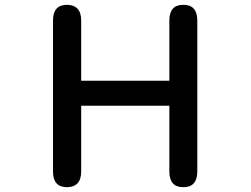

<svg xmlns="http://www.w3.org/2000/svg" viewBox="-20 -749 1040 797"><path d="M200 -37V-664Q200 -729 258 -729Q287 -729 302 -712.5Q317 -696 317 -664V-414H683V-664Q683 -729 741 -729Q799 -729 799 -664V-37Q799 28 741 28Q683 28 683 -37V-310H317V-37Q317 -5 302 11.5Q287 28 258 28Q200 28 200 -37Z"/></svg>

Font: 寒蝉全圆体 Bold
Style: Regular
Weight: 700
Designer: Warren2060
      Designed by Motoya company      

      [Varela Round]
      Joe Prince(Latin component); Avraham Cornf
Foundry: ChillType
Version: Version 3.200